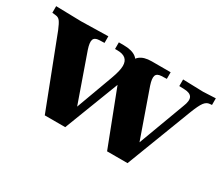

<svg xmlns="http://www.w3.org/2000/svg" viewBox="-97 -650 993 854"><g transform="rotate(30 399.0 -223.0)"><path d="M185 0 47 -358Q35 -387 26.5 -398Q18 -409 4 -410L-14 -412V-446L115 -443L254 -446V-412L227 -411Q204 -410 199 -395.5Q194 -381 205 -348L301 -75H279L359 -293Q376 -339 376 -364Q376 -412 320 -412H308V-446H332Q420 -446 420 -377H394Q397 -446 477 -446H574V-412L547 -411Q524 -410 519 -395.5Q514 -381 525 -348L621 -75H598L698 -344Q712 -378 703.5 -394Q695 -410 665 -411L638 -412V-446L742 -443L806 -446V-412L795 -411Q779 -410 767 -394Q755 -378 738 -334L610 0H505L393 -291H402L290 0Z"/></g></svg>

Font: Baskervville SC
Style: Regular
Weight: 400
Designer: Alexis Faudot, Rémi Forte, Morgane Pierson, Rafael Ribas, Tanguy Vanlaeys, Rosalie Wagner, Thomas Huot-Marchand
Foundry: ANRT
Version: Version 1.100